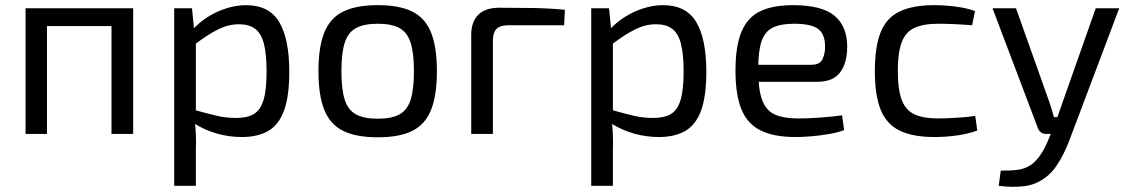

<svg xmlns="http://www.w3.org/2000/svg" viewBox="-20 -519 4378 744"><path d="M496 -487V0H412V-487ZM162 -487V0H79V-487ZM421 -487 420 -418H157V-487Z M933 -499Q1023 -499 1062 -433.5Q1101 -368 1101 -241Q1101 -147 1081 -91.5Q1061 -36 1020 -12Q979 12 917 12Q869 12 822 -1Q775 -14 732 -41L737 -92Q784 -79 819.5 -70.5Q855 -62 895 -62Q938 -62 963.5 -77Q989 -92 1001 -131Q1013 -170 1013 -241Q1013 -310 1002.5 -350Q992 -390 968.5 -407.5Q945 -425 906 -425Q866 -425 827 -406Q788 -387 736 -348L727 -405Q754 -434 788 -455Q822 -476 859.5 -487.5Q897 -499 933 -499ZM724 -487 734 -386 739 -373V-61L735 -49Q738 -21 739 5Q740 31 739 60V201H655V-487Z M1444 -499Q1528 -499 1578 -474Q1628 -449 1650.5 -392.5Q1673 -336 1673 -243Q1673 -150 1650.5 -93.5Q1628 -37 1578 -12Q1528 13 1444 13Q1360 13 1309.5 -12Q1259 -37 1236.5 -93.5Q1214 -150 1214 -243Q1214 -336 1236.5 -392.5Q1259 -449 1309.5 -474Q1360 -499 1444 -499ZM1444 -427Q1391 -427 1360 -410.5Q1329 -394 1316 -354Q1303 -314 1303 -243Q1303 -172 1316 -132Q1329 -92 1360 -75.5Q1391 -59 1444 -59Q1497 -59 1527.5 -75.5Q1558 -92 1571 -132Q1584 -172 1584 -243Q1584 -314 1571 -354Q1558 -394 1527.5 -410.5Q1497 -427 1444 -427Z M1914 -489Q1978 -489 2043.5 -488Q2109 -487 2169 -481L2166 -421H1949Q1918 -421 1904 -407Q1890 -393 1890 -361V0H1806V-383Q1806 -435 1833.5 -462Q1861 -489 1914 -489Z M2549 -499Q2639 -499 2678 -433.5Q2717 -368 2717 -241Q2717 -147 2697 -91.5Q2677 -36 2636 -12Q2595 12 2533 12Q2485 12 2438 -1Q2391 -14 2348 -41L2353 -92Q2400 -79 2435.5 -70.5Q2471 -62 2511 -62Q2554 -62 2579.5 -77Q2605 -92 2617 -131Q2629 -170 2629 -241Q2629 -310 2618.5 -350Q2608 -390 2584.5 -407.5Q2561 -425 2522 -425Q2482 -425 2443 -406Q2404 -387 2352 -348L2343 -405Q2370 -434 2404 -455Q2438 -476 2475.5 -487.5Q2513 -499 2549 -499ZM2340 -487 2350 -386 2355 -373V-61L2351 -49Q2354 -21 2355 5Q2356 31 2355 60V201H2271V-487Z M3053 -499Q3163 -499 3212.5 -459Q3262 -419 3263 -340Q3263 -275 3235.5 -238.5Q3208 -202 3147 -202H2862V-268H3125Q3157 -268 3167.5 -290.5Q3178 -313 3177 -340Q3177 -387 3150 -407Q3123 -427 3057 -427Q3004 -427 2973.5 -411.5Q2943 -396 2930.5 -357.5Q2918 -319 2918 -250Q2918 -172 2933.5 -131Q2949 -90 2983 -75Q3017 -60 3073 -60Q3113 -60 3159.5 -63.5Q3206 -67 3243 -72L3251 -15Q3229 -6 3195 0Q3161 6 3125.5 9Q3090 12 3062 12Q2979 12 2927.5 -13.5Q2876 -39 2853 -95.5Q2830 -152 2830 -245Q2830 -341 2853.5 -396.5Q2877 -452 2926 -475.5Q2975 -499 3053 -499Z M3601 -499Q3623 -499 3650.5 -497Q3678 -495 3706 -490Q3734 -485 3758 -476L3747 -421Q3714 -424 3677.5 -425.5Q3641 -427 3615 -427Q3558 -427 3523.5 -411Q3489 -395 3474 -355Q3459 -315 3459 -244Q3459 -173 3474 -132.5Q3489 -92 3523.5 -76Q3558 -60 3615 -60Q3630 -60 3654.5 -61Q3679 -62 3706.5 -64Q3734 -66 3759 -70L3767 -13Q3731 0 3687.5 6Q3644 12 3601 12Q3517 12 3466 -13Q3415 -38 3392.5 -94Q3370 -150 3370 -244Q3370 -338 3392.5 -394Q3415 -450 3466 -474.5Q3517 -499 3601 -499Z M4317 -487 4123 27Q4115 48 4102.5 74Q4090 100 4072.5 125.5Q4055 151 4031 169Q3994 197 3948.5 202.5Q3903 208 3850 201L3858 142Q3890 143 3920.5 139.5Q3951 136 3975 120Q3996 105 4013.5 78.5Q4031 52 4043 21L4067 -37Q4075 -57 4083 -81Q4091 -105 4098 -124L4226 -487ZM3917 -487 4046 -124Q4051 -109 4055.5 -94.5Q4060 -80 4064 -65H4087L4058 0H4033Q4022 0 4014 -6Q4006 -12 4002 -22L3826 -487Z"/></svg>

Font: Exo 2
Style: Regular
Weight: 400
Designer: Natanael Gama
Foundry: Natanael Gama
Version: Version 2.010